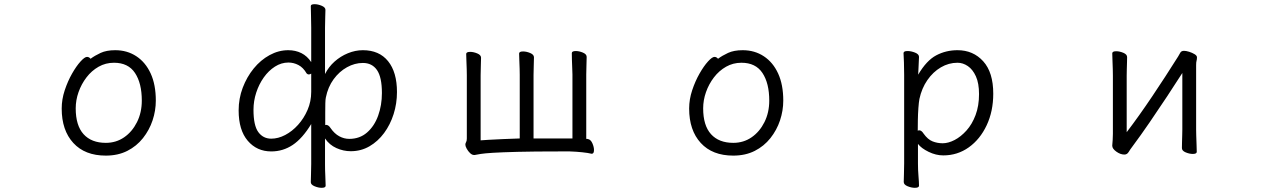

<svg xmlns="http://www.w3.org/2000/svg" viewBox="-20 -726 6040 918"><path d="M413 -445Q433 -460 461 -473Q489 -486 531 -486Q588 -486 632 -457Q676 -428 700.5 -374.5Q725 -321 725 -245Q725 -197 709.5 -150.5Q694 -104 663.5 -65.5Q633 -27 588.5 -4.5Q544 18 486 18Q386 18 330.5 -42.5Q275 -103 275 -207Q275 -251 289.5 -294.5Q304 -338 324.5 -374Q345 -410 365 -432Q385 -454 396 -454Q406 -454 413 -445ZM486 -43Q535 -43 573.5 -69.5Q612 -96 635 -142Q658 -188 658 -245Q658 -328 625.5 -377Q593 -426 525 -426Q485 -426 451.5 -407Q418 -388 393.5 -356Q369 -324 355.5 -285.5Q342 -247 342 -208Q342 -126 379.5 -84.5Q417 -43 486 -43Z M1468 -133Q1426 -64 1379.5 -33Q1333 -2 1277 -2Q1208 -2 1164.5 -53Q1121 -104 1121 -198Q1121 -255 1140.5 -306.5Q1160 -358 1193 -398.5Q1226 -439 1269 -462.5Q1312 -486 1358 -486Q1393 -486 1421 -472Q1449 -458 1468 -429V-594Q1468 -623 1467 -652Q1466 -681 1466 -697Q1466 -706 1484 -706Q1500 -706 1518 -698.5Q1536 -691 1536 -679Q1536 -668 1535 -643.5Q1534 -619 1534 -593V-372Q1551 -406 1579.5 -431.5Q1608 -457 1643.5 -471.5Q1679 -486 1715 -486Q1793 -486 1835.5 -433.5Q1878 -381 1878 -286Q1878 -231 1862 -180.5Q1846 -130 1816.5 -90Q1787 -50 1746.5 -26.5Q1706 -3 1657 -3Q1622 -3 1588.5 -18Q1555 -33 1534 -64V59Q1534 89 1535.5 117Q1537 145 1537 162Q1537 172 1518 172Q1502 172 1484 164.5Q1466 157 1466 145Q1466 134 1467 107Q1468 80 1468 58ZM1468 -374Q1462 -370 1456 -370Q1451 -370 1446 -375Q1430 -403 1407 -415Q1384 -427 1359 -427Q1325 -427 1294.5 -407.5Q1264 -388 1241 -355.5Q1218 -323 1205 -283Q1192 -243 1192 -201Q1192 -126 1215 -94.5Q1238 -63 1277 -63Q1310 -63 1343.5 -80.5Q1377 -98 1405 -129Q1433 -160 1450.5 -200.5Q1468 -241 1468 -287ZM1535 -128Q1536 -128 1537 -128.5Q1538 -129 1539 -129Q1551 -129 1561 -113Q1579 -87 1602 -74.5Q1625 -62 1650 -62Q1700 -62 1735 -92.5Q1770 -123 1788 -173Q1806 -223 1806 -281Q1806 -357 1782.5 -391Q1759 -425 1715 -425Q1676 -425 1639 -404.5Q1602 -384 1575 -347Q1548 -310 1538 -260Q1536 -252 1535.5 -232.5Q1535 -213 1535 -187Z M2808 9Q2792 5 2763.5 2Q2735 -1 2705 -2H2656Q2531 -2 2454.5 0Q2378 2 2337.5 4.5Q2297 7 2278.5 10Q2260 13 2250 15H2246Q2237 15 2227.5 6Q2218 -3 2211.5 -15Q2205 -27 2205 -34Q2205 -41 2208.5 -46.5Q2212 -52 2212 -64V-366Q2212 -376 2211.5 -395.5Q2211 -415 2210 -436Q2209 -457 2209 -468Q2209 -478 2228 -478Q2244 -478 2262 -470.5Q2280 -463 2280 -450Q2280 -438 2279 -411Q2278 -384 2278 -366V-55Q2286 -56 2315.5 -57.5Q2345 -59 2385 -61Q2425 -63 2465 -64V-368Q2465 -378 2464.5 -397.5Q2464 -417 2463 -438Q2462 -459 2462 -470Q2462 -480 2481 -480Q2497 -480 2515 -472.5Q2533 -465 2533 -452Q2533 -440 2532 -413Q2531 -386 2531 -368V-64H2717V-370Q2717 -380 2716 -399.5Q2715 -419 2714.5 -440Q2714 -461 2714 -472Q2714 -482 2733 -482Q2749 -482 2767 -474.5Q2785 -467 2785 -454Q2785 -442 2784 -415Q2783 -388 2783 -370V-62Q2790 -62 2792 -61Q2805 -58 2812.5 -40.5Q2820 -23 2820 -9Q2820 9 2810 9Z M3413 -445Q3433 -460 3461 -473Q3489 -486 3531 -486Q3588 -486 3632 -457Q3676 -428 3700.5 -374.5Q3725 -321 3725 -245Q3725 -197 3709.5 -150.5Q3694 -104 3663.5 -65.5Q3633 -27 3588.5 -4.5Q3544 18 3486 18Q3386 18 3330.5 -42.5Q3275 -103 3275 -207Q3275 -251 3289.5 -294.5Q3304 -338 3324.5 -374Q3345 -410 3365 -432Q3385 -454 3396 -454Q3406 -454 3413 -445ZM3486 -43Q3535 -43 3573.5 -69.5Q3612 -96 3635 -142Q3658 -188 3658 -245Q3658 -328 3625.5 -377Q3593 -426 3525 -426Q3485 -426 3451.5 -407Q3418 -388 3393.5 -356Q3369 -324 3355.5 -285.5Q3342 -247 3342 -208Q3342 -126 3379.5 -84.5Q3417 -43 3486 -43Z M4303 -368Q4303 -399 4302 -427Q4301 -455 4300 -472Q4300 -482 4319 -482Q4336 -482 4355 -474.5Q4374 -467 4374 -454Q4374 -448 4373 -432Q4372 -416 4371.5 -398.5Q4371 -381 4370 -369Q4410 -437 4456.5 -461.5Q4503 -486 4558 -486Q4633 -486 4681 -433Q4729 -380 4729 -278Q4729 -194 4697.5 -127Q4666 -60 4612 -21.5Q4558 17 4490 17Q4455 17 4420 0Q4385 -17 4369 -38V56Q4369 87 4371.5 116Q4374 145 4374 162Q4374 172 4354 172Q4338 172 4319.5 164.5Q4301 157 4301 144Q4301 132 4302 106.5Q4303 81 4303 55ZM4368 -101Q4372 -103 4375 -103Q4386 -103 4396 -87Q4416 -59 4439 -50Q4462 -41 4487 -41Q4514 -41 4544 -56.5Q4574 -72 4601 -102Q4628 -132 4644.5 -176Q4661 -220 4661 -276Q4661 -328 4646 -361Q4631 -394 4607.5 -410Q4584 -426 4558 -426Q4516 -426 4478.5 -404Q4441 -382 4414 -343Q4387 -304 4376 -253Q4373 -237 4371 -209Q4369 -181 4368.5 -152Q4368 -123 4368 -101Z M5633 -377Q5600 -325 5559.5 -264Q5519 -203 5477 -141.5Q5435 -80 5394 -25Q5384 -12 5376.5 0.5Q5369 13 5356 13Q5337 13 5317.5 -1Q5298 -15 5298 -29V-31Q5299 -40 5300 -57Q5301 -74 5301 -86V-364Q5301 -374 5300.5 -395Q5300 -416 5299 -438Q5298 -460 5298 -471Q5298 -481 5317 -481Q5333 -481 5351 -473.5Q5369 -466 5369 -453Q5369 -445 5368.5 -428.5Q5368 -412 5367.5 -394Q5367 -376 5367 -364V-94Q5425 -170 5488.5 -264.5Q5552 -359 5613 -456Q5618 -464 5623 -473.5Q5628 -483 5641 -483Q5651 -483 5665.5 -478.5Q5680 -474 5691.5 -467Q5703 -460 5703 -452Q5703 -442 5701 -435.5Q5699 -429 5699 -415V-106Q5699 -100 5699.5 -79Q5700 -58 5701 -35Q5702 -12 5702 0Q5702 10 5683 10Q5667 10 5649 2.5Q5631 -5 5631 -18Q5631 -26 5631.5 -44.5Q5632 -63 5632.5 -81Q5633 -99 5633 -106Z"/></svg>

Font: QiushuiShotai
Style: Regular
Weight: 600
Designer: Fontworks Inc.
Foundry: Fontworks Inc.
Version: Version 1.250